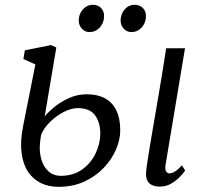

<svg xmlns="http://www.w3.org/2000/svg" viewBox="-20 -752 830 784"><path d="M632 10Q615 10 601.8 4.2Q588.5 -1.5 581.8 -14.5Q575 -27.5 576.5 -49Q577.5 -62.5 581 -85.8Q584.5 -109 589.5 -140Q594.5 -171 601 -208.2Q607.5 -245.5 614.5 -287.2Q621.5 -329 629.2 -373.5Q637 -418 644.2 -464Q651.5 -510 658.5 -555H735.5L656 -79Q653 -61 658.2 -52.5Q663.5 -44 670.5 -44Q681.5 -44 693.8 -51.2Q706 -58.5 723 -77L736 -55.5Q731.5 -48.5 717.2 -32.8Q703 -17 681.2 -3.5Q659.5 10 632 10ZM219 11Q179.5 11 147.5 -4.2Q115.5 -19.5 94.8 -50.2Q74 -81 68 -128Q62 -175 74.5 -238L124.5 -489L75.5 -511L81.5 -546.5L188.5 -568L210 -558L162.5 -276.5Q173 -290.5 198.2 -312Q223.5 -333.5 258.8 -350.2Q294 -367 335 -367Q378.5 -367 408.8 -350.5Q439 -334 455 -301.2Q471 -268.5 471 -219.5Q471 -181.5 453.5 -141Q436 -100.5 403 -66Q370 -31.5 323.5 -10.2Q277 11 219 11ZM227.5 -34Q280 -34 316.2 -60.5Q352.5 -87 371 -127Q389.5 -167 389.5 -206.5Q389.5 -251.5 368.2 -281Q347 -310.5 297.5 -310.5Q271 -310.5 240.8 -295Q210.5 -279.5 185 -254.8Q159.5 -230 148 -202Q145 -185 143.5 -169.2Q142 -153.5 142.5 -139Q144.5 -106.5 155.8 -82.8Q167 -59 185.5 -46.5Q204 -34 227.5 -34ZM345 -621Q327 -621 314 -635.2Q301 -649.5 301.5 -670Q302.5 -696.5 319.2 -714.5Q336 -732.5 358.5 -732.5Q380.5 -732.5 393 -719Q405.5 -705.5 405 -685.5Q404.5 -658 387.2 -639.5Q370 -621 345 -621ZM516 -621Q498 -621 485 -635.2Q472 -649.5 472.5 -670Q473.5 -696.5 489.8 -714.5Q506 -732.5 529 -732.5Q551 -732.5 563.8 -719Q576.5 -705.5 576 -685.5Q575.5 -658 558.2 -639.5Q541 -621 516 -621Z"/></svg>

Font: Merriweather 7pt Light
Style: Italic
Weight: 300
Italic angle: -7.8°
Designer: Eben Sorkin
Foundry: Eben Sorkin
Version: Version 2.200;gftools[0.9.31]